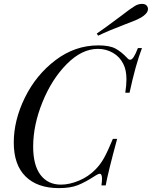

<svg xmlns="http://www.w3.org/2000/svg" viewBox="-20 -956 783 990"><path d="M648 -478H626Q632 -517 632 -547Q632 -595 616 -626Q598 -663 562.5 -683.5Q527 -704 485 -704Q402 -704 324.5 -626Q247 -548 199 -429.5Q151 -311 151 -200Q151 -104 189 -54Q227 -4 294 -4Q338 -4 387 -24.5Q436 -45 472 -82Q498 -108 517 -142.5Q536 -177 562 -240H584Q537 -67 525 0H503Q506 -21 506 -34Q506 -60 494 -60Q487 -60 473 -51Q421 -17 382 -1.5Q343 14 284 14Q173 14 112 -46Q51 -106 51 -221Q51 -336 108.5 -453Q166 -570 266.5 -646Q367 -722 487 -722Q545 -722 575.5 -705.5Q606 -689 636 -657Q643 -648 651 -648Q660 -648 669.5 -662.5Q679 -677 691 -708H712Q679 -622 648 -478ZM603 -873Q652 -911 675 -925Q693 -936 713 -936Q734 -936 741 -920Q743 -914 743 -910Q743 -897 732.5 -885.5Q722 -874 708 -866Q689 -855 661.5 -844.5Q634 -834 629 -832Q542 -799 486 -772L479 -783Q521 -812 556.5 -838.5Q592 -865 603 -873Z"/></svg>

Font: Playfair Display
Style: Italic
Weight: 400
Italic angle: -14°
Designer: Claus Eggers Sørensen
Foundry: Claus Eggers Sørensen
Version: Version 1.200; ttfautohint (v1.6)